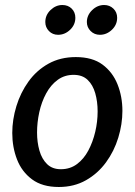

<svg xmlns="http://www.w3.org/2000/svg" viewBox="-20 -734 538 767"><path d="M215 13Q149 13 108 -17.5Q67 -48 48 -97Q29 -146 29 -203Q29 -256 45.5 -310Q62 -364 94 -408.5Q126 -453 173.5 -479.5Q221 -506 283 -506Q349 -506 389.5 -476Q430 -446 449.5 -397Q469 -348 469 -291Q469 -238 452.5 -184Q436 -130 403.5 -85.5Q371 -41 323.5 -14Q276 13 215 13ZM223 -58Q260 -58 287.5 -78.5Q315 -99 333 -133Q351 -167 360.5 -207.5Q370 -248 370 -289Q370 -328 360.5 -361.5Q351 -395 330 -415Q309 -435 274 -435Q238 -435 210.5 -415Q183 -395 164.5 -361Q146 -327 137 -286Q128 -245 128 -205Q128 -166 137.5 -132.5Q147 -99 168 -78.5Q189 -58 223 -58ZM281 -663Q281 -635 260 -615Q239 -595 212 -595Q190 -595 175.5 -610Q161 -625 161 -646Q161 -674 182 -694Q203 -714 229 -714Q252 -714 266.5 -699.5Q281 -685 281 -663ZM448 -663Q448 -635 427 -615Q406 -595 379 -595Q357 -595 342 -610Q327 -625 327 -646Q327 -673 348 -693.5Q369 -714 396 -714Q418 -714 433 -699.5Q448 -685 448 -663Z"/></svg>

Font: Rosario SemiBold
Style: Italic
Weight: 600
Italic angle: -8.05°
Designer: Hector Gatti
Foundry: Omnibus Type
Version: Version 1.101; ttfautohint (v1.8.1.43-b0c9)